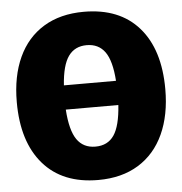

<svg xmlns="http://www.w3.org/2000/svg" viewBox="-52 -766 795 837"><g transform="rotate(-5 345.0 -348.0)"><path d="M670 -349Q670 -236 632 -153Q594 -70 521 -25Q448 20 345 20Q189 20 104.5 -77.5Q20 -175 20 -349Q20 -462 58 -544.5Q96 -627 169 -671.5Q242 -716 345 -716Q501 -716 585.5 -619.5Q670 -523 670 -349ZM231 -404H459Q453 -492 425 -531Q397 -570 345 -570Q293 -570 265 -531Q237 -492 231 -404ZM460 -298H230Q236 -207 264 -166.5Q292 -126 345 -126Q399 -126 426.5 -166.5Q454 -207 460 -298Z"/></g></svg>

Font: FiraGO Heavy
Style: Regular
Weight: 900
Designer: bBox Type
Foundry: bBox Type GmbH
Version: Version 1.001